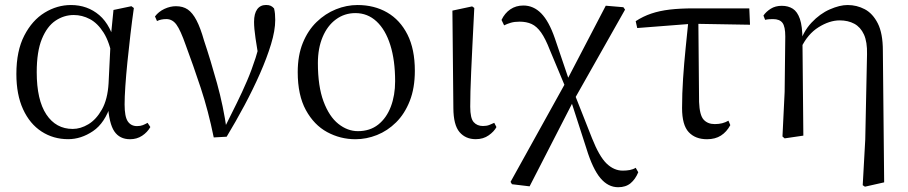

<svg xmlns="http://www.w3.org/2000/svg" viewBox="-20 -551 3690 780"><path d="M256.8 14.4Q196.7 14.4 148.8 -16.7Q100.9 -47.8 73.7 -107.2Q46.5 -166.5 46.5 -250.6Q46.5 -344.2 78.6 -406.4Q110.6 -468.5 161.3 -499.6Q212.1 -530.6 268.2 -530.6Q335.2 -530.6 383.5 -489.4Q431.8 -448.1 451.7 -358.5H459.3L437.5 -312.6Q425.5 -379.3 401.1 -418.1Q376.6 -456.9 345.2 -473.4Q313.8 -490 279.7 -490Q239.8 -490 205.5 -467Q171.2 -444 150.2 -392.9Q129.2 -341.7 129.2 -257.8Q129.2 -144.9 168.3 -86Q207.4 -27.2 275.4 -27.2Q307.3 -27.2 339 -46.2Q370.8 -65.2 394.1 -106.4Q417.3 -147.6 421.1 -212.9L430.4 -403.1L441 -510.5L513.8 -525.8L523.8 -518.4Q516.4 -466.9 509.8 -410.4Q503.2 -353.9 497.7 -299.8Q492.2 -245.7 489.2 -200.8Q486.2 -155.9 486.2 -126.6Q486.2 -76.9 499.2 -57.8Q512.2 -38.7 536.6 -38.7Q550.4 -38.7 560.2 -42.6Q570 -46.5 579.5 -52L590.8 -34.9Q578.5 -13.4 557.2 0.6Q535.9 14.6 508.4 14.6Q466 14.6 444.4 -17.4Q422.8 -49.4 418.1 -127.8L430.9 -128.2Q406.3 -50.9 357.8 -18.3Q309.4 14.4 256.8 14.4Z M848.3 7.3Q826.3 -100.7 795.6 -193.6Q764.8 -286.5 734.7 -367.2Q713.2 -428.8 696.7 -451.1Q680.3 -473.5 655.8 -473.5Q633.8 -473.5 617.8 -465.5L609.6 -484.2Q624.3 -503.8 647.8 -514.8Q671.4 -525.8 694.8 -525.8Q723.3 -525.8 742.9 -512.4Q762.4 -498.9 778.3 -468.4Q794.3 -437.9 808.9 -386.3Q835.8 -305.9 861.7 -212.5Q887.6 -119.1 901.2 -22.3H886.7L893.1 -33.8Q919.7 -86.9 942.2 -132.7Q964.7 -178.4 983.6 -222.6Q1002.6 -266.8 1018.3 -315.8Q1033.9 -364.7 1047.7 -423.6L1034.7 -295.2Q1023.9 -355.7 1018 -395.9Q1012.1 -436.1 1012.1 -462Q1012.1 -495.7 1024.8 -513.3Q1037.5 -530.8 1060.9 -530.8Q1072.8 -530.8 1080.2 -527.2Q1087.5 -523.6 1093.4 -516.7Q1096.1 -505.4 1097.1 -494.5Q1098.1 -483.5 1098.1 -469.6Q1098.1 -427.2 1081.1 -371.4Q1064.2 -315.7 1036.2 -252.2Q1008.2 -188.7 973.1 -122.9Q938 -57.2 900.8 4.4Z M1424.1 14.6Q1362.7 14.6 1309.2 -14.3Q1255.7 -43.3 1222.6 -103.8Q1189.5 -164.4 1189.5 -258Q1189.5 -325.8 1210.2 -376.7Q1230.9 -427.5 1266.1 -461.6Q1301.4 -495.8 1344.7 -513.2Q1387.9 -530.6 1432.5 -530.6Q1500.5 -530.6 1552.9 -500.3Q1605.4 -470 1635.4 -410.5Q1665.3 -351.1 1665.3 -263.4Q1665.3 -193 1644.6 -140.7Q1623.9 -88.3 1589.1 -53.9Q1554.2 -19.4 1511.3 -2.4Q1468.5 14.6 1424.1 14.6ZM1434 -18.2Q1483 -18.2 1516.6 -44.9Q1550.2 -71.6 1567.7 -117.6Q1585.2 -163.6 1585.2 -220.9Q1585.2 -306 1565.6 -368.1Q1546.1 -430.2 1509.7 -464Q1473.4 -497.8 1423.8 -497.8Q1379.4 -497.8 1344.7 -472.2Q1310 -446.7 1290.7 -400.7Q1271.4 -354.8 1271.4 -294.9Q1271.4 -200.6 1294.3 -139Q1317.3 -77.4 1354.6 -47.8Q1391.9 -18.2 1434 -18.2Z M1912.8 14.4Q1871.3 14.4 1846.7 -14.5Q1822.2 -43.4 1821.8 -111.9L1817.9 -507.9L1898 -525L1906.8 -518.8Q1902.3 -430.3 1899.2 -367.2Q1896.1 -304.2 1894.1 -259Q1892.1 -213.9 1891.2 -180.2Q1890.3 -146.5 1890.3 -117.6Q1890.3 -70.5 1904.4 -54.8Q1918.4 -39.1 1942 -39.1Q1956.8 -39.1 1967.5 -43.2Q1978.3 -47.3 1987.9 -52L1996.8 -34.8Q1987.5 -16.9 1965.5 -1.3Q1943.5 14.4 1912.8 14.4Z M2059.9 197.4 2054.1 187.9 2281.7 -222.5 2440.9 -527.8 2512.5 -521.7 2519.3 -511.9 2310.9 -143.3 2131.5 206ZM2491.3 209.6Q2450.3 209.6 2419.1 172.5Q2387.9 135.4 2362.6 53.1L2298.1 -146.4H2290.8L2313.4 -171L2385.2 10.9Q2414.5 84.7 2444.4 113.5Q2474.4 142.2 2510 142.2Q2525.2 142.2 2538.6 139.7Q2552 137.2 2562.5 130.6L2572.9 148.8Q2561.3 177.1 2541.7 193.4Q2522.1 209.6 2491.3 209.6ZM2278.9 -192.1 2213.9 -347.5Q2195.9 -394 2178.2 -419Q2160.4 -444 2139.6 -453.5Q2118.8 -463 2090.8 -463Q2070.1 -463 2055.2 -458.6Q2040.2 -454.2 2028 -448L2017.4 -470Q2030.4 -497.5 2053.2 -513.1Q2076 -528.6 2106.2 -528.6Q2147.5 -528.6 2178.7 -496.7Q2210 -464.9 2234.1 -395.3L2295.1 -215.5H2304.6Z M2568.7 -437.1 2562.5 -465Q2592.8 -484.8 2626 -495.9Q2659.2 -507.1 2700.9 -512.1Q2742.6 -517 2798.4 -517H3024L3026.9 -450.5L2792.4 -454.5ZM2852.2 14.6Q2804.7 14.6 2777.8 -14.3Q2750.9 -43.2 2750.9 -112.1Q2750.9 -170.4 2755 -232.2Q2759.1 -293.9 2765.4 -355.7Q2771.8 -417.4 2777.5 -474.9H2817L2820 -136.8Q2822 -83.2 2838.5 -65Q2854.9 -46.9 2883.5 -46.9Q2900.3 -46.9 2913.7 -50.3Q2927.1 -53.7 2939.3 -60.7L2946.9 -42.7Q2932 -15 2908.8 -0.2Q2885.6 14.6 2852.2 14.6Z M3158.8 3.5 3167.6 -177.6 3170.2 -402.8Q3170.2 -443.1 3158.8 -458.2Q3147.4 -473.4 3120.3 -473.4Q3112.5 -473.4 3104.8 -472.9Q3097.1 -472.4 3088.3 -470.4L3081.5 -487.8Q3092 -503.4 3110.9 -515.4Q3129.8 -527.4 3156.2 -527.4Q3182.1 -527.4 3200.8 -515.5Q3219.4 -503.6 3229.6 -474.1Q3239.8 -444.6 3240 -389.8V-385.8L3243.6 0L3167.6 11.1ZM3484.8 201.4 3495.1 15.9 3502.3 -330.8Q3503.5 -380.7 3489.8 -410.8Q3476 -440.8 3450.7 -454.5Q3425.3 -468.2 3391.2 -468.2Q3349.8 -468.2 3305.4 -440.4Q3261.1 -412.7 3234.1 -356.3L3223.9 -366.7H3226.1Q3242.4 -422.5 3276.8 -459Q3311.1 -495.5 3351.3 -513Q3391.4 -530.6 3423.3 -530.6Q3460.7 -530.6 3493.1 -513.5Q3525.5 -496.4 3546.1 -455.9Q3566.6 -415.3 3566.6 -345.2L3571.9 189.8L3493.8 207.4Z"/></svg>

Font: Early Summer Mincho VF
Style: Regular
Weight: 250
Designer: GuiWonder
Version: Version 1.002